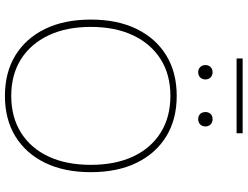

<svg xmlns="http://www.w3.org/2000/svg" viewBox="-130 -840 981 760"><g transform="rotate(90 360.0 -460.5)"><path d="M360 -670Q453 -670 520.5 -628.5Q588 -587 625 -511Q662 -435 662 -330Q662 -225 625 -149Q588 -73 520.5 -31.5Q453 10 360 10Q267 10 199.5 -31.5Q132 -73 95 -149Q58 -225 58 -330Q58 -435 95 -511Q132 -587 199.5 -628.5Q267 -670 360 -670ZM360 -645Q276 -645 215 -606.5Q154 -568 120.5 -497.5Q87 -427 87 -330Q87 -233 120.5 -162.5Q154 -92 215 -53.5Q276 -15 360 -15Q444 -15 505.5 -53.5Q567 -92 600 -162.5Q633 -233 633 -330Q633 -427 600 -497.5Q567 -568 505.5 -606.5Q444 -645 360 -645ZM266 -812Q279 -812 287 -804Q295 -796 295 -784Q295 -771 287 -763Q279 -755 266 -755Q254 -755 246 -763Q238 -771 238 -784Q238 -796 246 -804Q254 -812 266 -812ZM452 -812Q465 -812 473 -804Q481 -796 481 -784Q481 -771 473 -763Q465 -755 452 -755Q439 -755 431.5 -763Q424 -771 424 -784Q424 -796 431.5 -804Q439 -812 452 -812ZM508 -931V-907H212V-931Z"/></g></svg>

Font: Work Sans ExtraLight
Style: Regular
Weight: 200
Designer: Wei Huang
Foundry: Wei Huang
Version: Version 2.010; ttfautohint (v1.8.3)